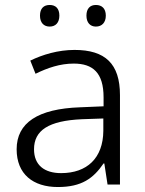

<svg xmlns="http://www.w3.org/2000/svg" viewBox="-20 -743 584 773"><path d="M141 -680C141 -652 156 -636 180 -636C204 -636 219 -652 219 -680C219 -709 204 -723 180 -723C156 -723 141 -709 141 -680ZM328 -680C328 -652 343 -636 366 -636C390 -636 406 -652 406 -680C406 -709 390 -723 366 -723C343 -723 328 -709 328 -680ZM280 -542C214 -542 151 -523 102 -499L123 -446C172 -470 222 -487 277 -487C354 -487 397 -450 397 -351V-315L302 -311C133 -305 47 -249 47 -142C47 -42 113 10 213 10C309 10 356 -25 397 -85H400L413 0H463V-360C463 -487 403 -542 280 -542ZM310 -263 396 -266V-216C395 -106 330 -46 226 -46C159 -46 117 -78 117 -142C117 -218 175 -257 310 -263Z"/></svg>

Font: Noto Kufi Arabic Light
Style: Regular
Weight: 300
Designer: Monotype Design Team, David Williams, Khaled Hosny
Foundry: Google LLC
Version: Version 2.109